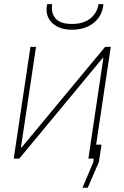

<svg xmlns="http://www.w3.org/2000/svg" viewBox="-20 -750 587 908"><path d="M477.1 -528.3H503.9L434.6 -65.9H460L447.8 15.6L395 137.7H370.1L420.9 17.6L423.3 0H397.9L468.8 -475.6L466.3 -476.6L71.3 0H44.9L124 -528.3H150.4L79.1 -52.7L81.5 -51.8ZM202.6 -727.5 204.1 -730.5H226.6Q220.7 -687.5 243.2 -662.1Q265.6 -636.7 320.3 -636.7Q375 -636.7 407.7 -663.1Q439.9 -689.5 445.8 -730.5H467.8L468.8 -727.5Q462.9 -673.8 422.9 -641.6Q381.8 -609.4 320.3 -609.4Q258.8 -609.4 225.6 -642.6Q192.4 -675.8 202.6 -727.5Z"/></svg>

Font: Roboto-ThinItalic
Style: Italic
Weight: 250
Italic angle: -12°
Designer: Google
Version: Version 1.100141; 2013; ttfautohint (v0.94.14-c901) -l 8 -r 